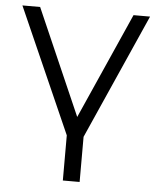

<svg xmlns="http://www.w3.org/2000/svg" viewBox="-52 -571 663 809"><g transform="rotate(5 279.5 -166.0)"><path d="M244 3V194H315V3L550 -526H480L281 -78L85 -526H10Z"/></g></svg>

Font: Malon Grotesk
Style: Regular
Weight: 400
Designer: Julieta Ulanovsky
Foundry: Julieta Ulanovsky
Version: Version 7.200